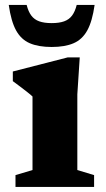

<svg xmlns="http://www.w3.org/2000/svg" viewBox="-20 -736 418 756"><path d="M294 -510 284.5 -364.5V-66.5L350.5 -46.5V0H41V-46.5L108 -66.5V-356Q102 -362 89.2 -372Q76.5 -382 61 -393.8Q45.5 -405.5 30.5 -416.5V-454.5L246.5 -510ZM183.5 -645Q213 -645 232.5 -652Q252 -659 263.8 -674.8Q275.5 -690.5 282 -716.5H352.5Q343.5 -652.5 323.8 -616.5Q304 -580.5 269.8 -565.8Q235.5 -551 183.5 -551Q131.5 -551 97.2 -565.8Q63 -580.5 43.2 -616.5Q23.5 -652.5 14.5 -716.5H85Q91.5 -690.5 103.2 -674.8Q115 -659 134.5 -652Q154 -645 183.5 -645Z"/></svg>

Font: Newsreader 9pt
Style: Bold
Weight: 700
Designer: Hugues Gentile
Foundry: Production Type
Version: Version 1.003